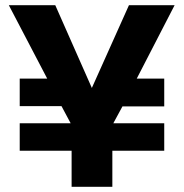

<svg xmlns="http://www.w3.org/2000/svg" viewBox="-20 -720 708 740"><path d="M256 0V-139H56V-245H256V-238L217 -311H56V-417H162L14 -700H193L334 -381L477 -700H653L507 -417H613V-310H452L413 -238V-245H613V-139H413V0Z"/></svg>

Font: Rethink Sans ExtraBold
Style: Regular
Weight: 800
Designer: The Rethink Sans project authors (Hans Thiessen). DM Sans designed by Colophon Foundry.
Foundry: Rethink Communications LLC
Version: Version 1.001